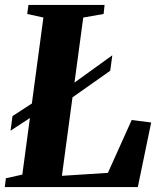

<svg xmlns="http://www.w3.org/2000/svg" viewBox="-28 -763 653 783"><path d="M-8.5 0 -4 -36 63 -51 149 -691.5 83 -706 88 -743H398.5L394.5 -706L311.5 -691.5L224.5 -46L412 -58L509 -273.5L588.5 -263.5L534 0ZM15 -230 23 -289.5 159 -378 209.5 -378.5 430 -537.5 421.5 -474.5 211 -326 160.5 -325.5Z"/></svg>

Font: Merriweather 72pt ExtraBold
Style: Italic
Weight: 800
Italic angle: -7.8°
Version: Version 2.101